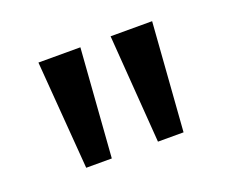

<svg xmlns="http://www.w3.org/2000/svg" viewBox="-58 -886 514 430"><g transform="rotate(-20 199.5 -671.0)"><path d="M84 -542 64 -800H164L145 -542ZM255 -542 236 -800H335L316 -542Z"/></g></svg>

Font: Noto Sans Tamil Condensed
Style: Regular
Weight: 400
Width: 3
Designer: Jelle Bosma - Monotype Design Team
Foundry: Monotype Imaging Inc.
Version: Version 2.004; ttfautohint (v1.8.4.7-5d5b)